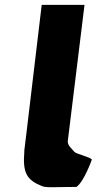

<svg xmlns="http://www.w3.org/2000/svg" viewBox="-20 -773 446 794"><path d="M152.5 -753H329.5L260.5 -191C258.4 -173 273 -161.8 287.7 -145C295.8 -135.7 353.1 -124 359.9 -113C359.9 -113 327.4 -21.3 296.1 0C212 0 172.5 4.3 154.4 -3C90 -28.9 73.1 -57.6 80.7 -148L80.2 -148L82.5 -166.5C83.5 -176.7 84.9 -187.5 86.4 -199L86.6 -200Z"/></svg>

Font: Hussar
Style: BdSuprExtOblOne
Weight: 700
Foundry: Cannot Into Space Fonts
Version: Version 2.00